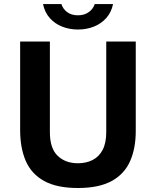

<svg xmlns="http://www.w3.org/2000/svg" viewBox="-20 -931 764 961"><path d="M659.5 -275.6Q659.5 -187.8 630.9 -123.8Q602.3 -59.7 538.8 -24.9Q475.2 10 370 10Q264.2 10 200.8 -25.2Q137.3 -60.3 109 -125.4Q80.8 -190.4 80.8 -280.2V-723H229.7V-269.4Q229.7 -188.3 268.6 -151.1Q307.6 -113.9 370 -113.9Q411.5 -113.9 443.6 -130.2Q475.6 -146.4 493.7 -180.8Q511.8 -215.1 511.8 -269.4V-723H659.5ZM545.9 -910.7Q537.3 -869.1 511.8 -840.7Q486.3 -812.2 449.6 -797.7Q412.9 -783.2 370.1 -783.2Q328.3 -783.2 291.7 -797.5Q255 -811.8 229.5 -840.2Q204.1 -868.6 195.2 -910.7H287.3Q295 -886 316.4 -870.2Q337.8 -854.4 370.1 -854.4Q402.2 -854.4 424.1 -870.2Q446.1 -886 454.2 -910.7Z"/></svg>

Font: Public Sans Thin
Style: Regular
Weight: 100
Designer: The Public Sans project authors (U.S. Web Design System). Libre Franklin designed by Pablo Impallari and Rodrigo Fuenzal
Version: Version 1.008